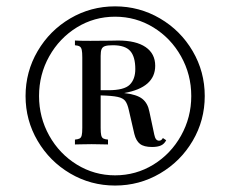

<svg xmlns="http://www.w3.org/2000/svg" viewBox="-20 -802 718 598"><path d="M617.7 -502.9Q617.7 -427.2 580.1 -363.3Q542.5 -299.3 478.3 -261.7Q414.1 -224.1 338.4 -224.1Q262.7 -224.1 198.7 -261.7Q134.8 -299.3 97.2 -363.3Q59.6 -427.2 59.6 -502.9Q59.6 -578.6 97.2 -642.8Q134.8 -707 198.7 -744.6Q262.7 -782.2 338.4 -782.2Q414.1 -782.2 478.3 -744.6Q542.5 -707 580.1 -642.8Q617.7 -578.6 617.7 -502.9ZM575.7 -502.9Q575.7 -569.8 543.9 -626.5Q512.2 -683.1 457.8 -716.6Q403.3 -750 338.4 -750Q273.4 -750 219.2 -716.6Q165 -683.1 133.3 -626.5Q101.6 -569.8 101.6 -502.9Q101.6 -436.5 133.3 -379.6Q165 -322.8 219.5 -289.3Q273.9 -255.9 338.4 -255.9Q403.3 -255.9 457.8 -289.3Q512.2 -322.8 543.9 -379.6Q575.7 -436.5 575.7 -502.9ZM487.3 -372.1 497.6 -365.2Q491.7 -353.5 481.2 -348.9Q470.7 -344.2 453.6 -344.2Q428.2 -344.2 416 -353.8Q403.8 -363.3 398.4 -384.8L381.3 -459Q377 -478.5 370.1 -487.5Q363.3 -496.6 346.4 -500.2Q329.6 -503.9 293.5 -504.9V-403.8Q293.5 -388.2 295.2 -380.9Q296.9 -373.5 301.5 -370.8Q306.2 -368.2 316.4 -367.2V-352.1Q303.2 -352.1 295.4 -352.5L265.6 -353L232.4 -352.5Q225.1 -352.1 213.4 -352.1V-367.2Q223.6 -368.2 228.3 -370.8Q232.9 -373.5 234.6 -380.9Q236.3 -388.2 236.3 -403.8V-623Q236.3 -639.2 234.6 -646.7Q232.9 -654.3 228.3 -657.2Q223.6 -660.2 213.4 -661.1V-675.8Q225.6 -674.8 261.7 -674.8L323.2 -675.3Q333.5 -675.8 347.7 -675.8Q403.8 -675.8 433.6 -655.3Q463.4 -634.8 463.4 -597.2Q463.4 -529.3 366.7 -512.2Q406.2 -507.8 423.3 -494.1Q440.4 -480.5 445.3 -454.1L457.5 -397Q458.5 -393.1 460.4 -383.1Q462.4 -373 466.1 -368.4Q469.7 -363.8 475.6 -363.8Q482.9 -363.8 487.3 -372.1ZM293.5 -627.9V-521H317.4Q366.7 -521 384 -538.1Q401.4 -555.2 401.4 -586.9Q401.4 -625.5 385.5 -643.3Q369.6 -661.1 331.5 -661.1Q314.9 -661.1 307.1 -658.4Q299.3 -655.8 296.4 -648.9Q293.5 -642.1 293.5 -627.9Z"/></svg>

Font: Playfair Display SC
Style: Regular
Weight: 400
Designer: Claus Eggers Sørensen
Foundry: Claus Eggers Sørensen
Version: Version 1.004;PS 001.004;hotconv 1.0.70;makeotf.lib2.5.58329